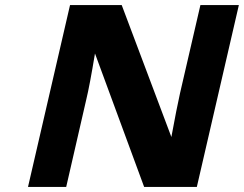

<svg xmlns="http://www.w3.org/2000/svg" viewBox="-20 -734 958 754"><path d="M918 -714 753 0H546L353 -524Q332 -397 319 -344L240 0H90L255 -714H458L653 -196Q674 -310 687 -368L767 -714Z"/></svg>

Font: Passageway
Style: BdIt
Weight: 700
Foundry: Ascender Corporation
Version: Version 1.11